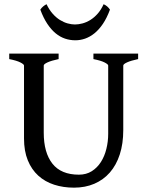

<svg xmlns="http://www.w3.org/2000/svg" viewBox="-20 -867 699 902"><path d="M628.9 -589.4Q595.7 -582.5 577.4 -574.2Q559.1 -565.9 559.1 -559.1V-255.9Q559.1 -191.9 542.7 -141.6Q526.4 -91.3 496.1 -56.6Q465.8 -22 423.1 -3.7Q380.4 14.6 327.6 14.6Q277.3 14.6 234.4 0.7Q191.4 -13.2 159.9 -41.7Q128.4 -70.3 110.6 -113.8Q92.8 -157.2 92.8 -216.8V-559.1Q92.8 -564.9 75.7 -573.7Q58.6 -582.5 23.4 -589.4V-615.2H255.4V-589.4Q222.2 -582.5 203.9 -574.2Q185.5 -565.9 185.5 -559.1V-243.7Q185.5 -149.9 226.3 -98.1Q267.1 -46.4 350.6 -46.4Q385.3 -46.4 411.1 -62.7Q437 -79.1 454.1 -106Q471.2 -132.8 479.7 -167.5Q488.3 -202.1 488.3 -238.3V-559.1Q488.3 -564.9 471.2 -573.7Q454.1 -582.5 418.9 -589.4V-615.2H628.9ZM496.6 -821.8Q481.9 -782.2 463.4 -754.9Q444.8 -727.5 423.6 -710.4Q402.3 -693.4 379.6 -685.5Q356.9 -677.7 334 -677.7Q309.1 -677.7 285.6 -685.5Q262.2 -693.4 241.5 -710.4Q220.7 -727.5 202.4 -754.9Q184.1 -782.2 169.4 -821.8Q175.3 -830.6 182.9 -836.9Q190.4 -843.3 198.7 -847.2Q210.9 -821.3 227.1 -803Q243.2 -784.7 261.2 -773.4Q279.3 -762.2 297.6 -757.1Q315.9 -752 332 -752Q349.1 -752 367.9 -757.1Q386.7 -762.2 404.8 -773.4Q422.9 -784.7 439 -803Q455.1 -821.3 466.8 -847.2Q484.9 -839.4 496.6 -821.8Z"/></svg>

Font: Gentium Book Basic
Style: Regular
Weight: 400
Designer: J. Victor Gaultney and Annie Olsen
Foundry: SIL International
Version: Version 1.102; 2013; Maintenance release